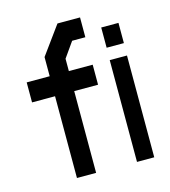

<svg xmlns="http://www.w3.org/2000/svg" viewBox="-106 -785 773 871"><g transform="rotate(-15 281.0 -350.0)"><path d="M238 -384V0H148V-384H40V-478H148V-568L244 -700H350V-607H288L238 -536V-478H350V-384ZM431 -536V-631H512V-536ZM430 0V-478H511V0Z"/></g></svg>

Font: Turret Road
Style: Bold
Weight: 700
Designer: Noponies
Foundry: Noponies
Version: Version 1.001; ttfautohint (v1.8)